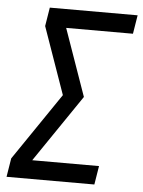

<svg xmlns="http://www.w3.org/2000/svg" viewBox="-53 -777 608 819"><g transform="rotate(5 251.5 -367.5)"><path d="M6 0 19 -80 215 -368 114 -655 127 -735H503L490 -655H204L305 -368L109 -80H395L382 0Z"/></g></svg>

Font: Iosevka Medium
Style: Italic
Weight: 500
Italic angle: -9°
Monospace: yes
Designer: Belleve Invis
Foundry: Belleve Invis
Version: Version 32.5.0; ttfautohint (v1.8.4)